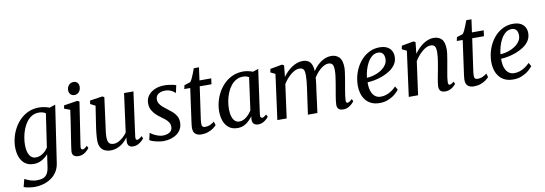

<svg xmlns="http://www.w3.org/2000/svg" viewBox="-69 -1267 5729 2018"><g transform="rotate(-10 2795.5 -258.0)"><path d="M440.5 38Q432.5 97 404.5 137.8Q376.5 178.5 337.2 203Q298 227.5 254.2 238.5Q210.5 249.5 169.5 249.5Q147 249.5 124 246.5Q101 243.5 82 239Q63 234.5 53 230L74.5 147.5Q85.5 154 105.8 162.5Q126 171 151.5 177.8Q177 184.5 203 184.5Q244 184.5 271.2 174Q298.5 163.5 314.5 137.2Q330.5 111 337 65L356 -67Q339.5 -48 316.5 -30.2Q293.5 -12.5 264.8 -1.2Q236 10 202.5 10Q146 10 109.5 -17.2Q73 -44.5 55.2 -91.5Q37.5 -138.5 37.5 -198Q37.5 -247 50.8 -298.8Q64 -350.5 90.2 -398Q116.5 -445.5 155.2 -483.5Q194 -521.5 244.5 -543.5Q295 -565.5 357 -565.5Q387 -565.5 416.5 -559Q446 -552.5 466.5 -544L530 -565ZM418 -492.5Q404 -503 385 -508Q366 -513 346 -513Q303.5 -513 270.5 -493.5Q237.5 -474 213.5 -441Q189.5 -408 174 -367.5Q158.5 -327 151 -284.2Q143.5 -241.5 143.5 -203Q143.5 -167.5 149.5 -140Q155.5 -112.5 167 -93.2Q178.5 -74 195 -64Q211.5 -54 232.5 -54Q263 -54 288.5 -66.2Q314 -78.5 333.8 -97.5Q353.5 -116.5 365.5 -137Z M679.5 10Q657.5 10 641.8 3.2Q626 -3.5 618.5 -17.5Q611 -31.5 613 -53.5Q615 -73 620.2 -107.8Q625.5 -142.5 632.2 -187.5Q639 -232.5 647 -283Q655 -333.5 662.5 -385Q670 -436.5 676.5 -484.5L614.5 -507.5L621 -541.5L765 -564L787 -553.5L716 -87Q713.5 -69 718.5 -60.2Q723.5 -51.5 731.5 -51.5Q742 -51.5 753.5 -58.2Q765 -65 782 -81.5L794.5 -56.5Q789.5 -49 774.2 -33Q759 -17 735 -3.5Q711 10 679.5 10ZM747 -629.5Q722 -629.5 705.8 -646.5Q689.5 -663.5 690 -691.5Q690.5 -724 710.5 -745.2Q730.5 -766.5 760 -766.5Q785.5 -766.5 801 -750Q816.5 -733.5 816 -707.5Q816 -673 796.5 -651.2Q777 -629.5 747 -629.5Z M1024 10Q990 10 961.8 -2Q933.5 -14 916.5 -42.2Q899.5 -70.5 899.5 -119Q899.5 -136.5 901 -157.5Q902.5 -178.5 905 -202Q907.5 -225.5 910.8 -249Q914 -272.5 917.5 -294L946 -480.5L893 -508L899 -544L1032 -564L1052.5 -553.5L1017.5 -290Q1015 -269 1012 -248.2Q1009 -227.5 1006.2 -207.8Q1003.5 -188 1002 -169.8Q1000.5 -151.5 1000.5 -135Q1000.5 -102.5 1008.2 -84.8Q1016 -67 1030.8 -60Q1045.5 -53 1066 -53Q1092 -53 1118.8 -67Q1145.5 -81 1169 -102.5Q1192.5 -124 1209 -148L1264 -559.5H1364L1300 -88Q1297.5 -69.5 1302 -60.5Q1306.5 -51.5 1315.5 -51.5Q1325 -51.5 1336.8 -58.5Q1348.5 -65.5 1366.5 -82L1378.5 -56.5Q1374 -49 1358 -33.2Q1342 -17.5 1317.2 -4Q1292.5 9.5 1262 9.5Q1231 9.5 1216.2 -7.5Q1201.5 -24.5 1203.5 -52.5Q1203 -54.5 1203.2 -59Q1203.5 -63.5 1204.2 -69.2Q1205 -75 1205.8 -81Q1206.5 -87 1207 -92.5L1205.5 -93.5Q1191 -74 1172.5 -55.5Q1154 -37 1131 -22.2Q1108 -7.5 1081.5 1.2Q1055 10 1024 10Z M1801.5 -468H1796.5Q1787 -480 1758 -495Q1729 -510 1692 -510Q1664.5 -510 1642.2 -502Q1620 -494 1606.5 -478Q1593 -462 1591.5 -437Q1590.5 -411.5 1602.5 -390.2Q1614.5 -369 1634.8 -351.2Q1655 -333.5 1678.5 -316Q1703.5 -297.5 1729.5 -275.5Q1755.5 -253.5 1773 -224.2Q1790.5 -195 1790.5 -154Q1790.5 -114 1774 -83.5Q1757.5 -53 1728.8 -32.2Q1700 -11.5 1663.5 -0.8Q1627 10 1586 10Q1561.5 10 1530.8 4.2Q1500 -1.5 1474.5 -9.8Q1449 -18 1439 -27L1456 -100H1459Q1470.5 -89 1492.5 -77.2Q1514.5 -65.5 1540.2 -57Q1566 -48.5 1588 -48.5Q1613 -48.5 1636.8 -55.5Q1660.5 -62.5 1676 -79.5Q1691.5 -96.5 1691.5 -126.5Q1691.5 -153 1677.2 -174Q1663 -195 1641.5 -212.5Q1620 -230 1597 -246Q1576.5 -260 1552.5 -282.5Q1528.5 -305 1511.2 -336.2Q1494 -367.5 1494 -408Q1494 -456.5 1520.5 -491.8Q1547 -527 1592.2 -546.2Q1637.5 -565.5 1693 -565.5Q1719.5 -565.5 1745 -562.2Q1770.5 -559 1790.2 -554.5Q1810 -550 1818.5 -546Z M2014.5 -175.5Q2012 -158 2010.2 -145Q2008.5 -132 2007.8 -120.2Q2007 -108.5 2007 -95.5Q2007 -79.5 2015 -70.5Q2023 -61.5 2039.5 -61.5Q2075 -61.5 2100.2 -74.2Q2125.5 -87 2141 -100L2153 -60.5Q2141 -46.5 2118.2 -30Q2095.5 -13.5 2063 -1.8Q2030.5 10 1989 10Q1951.5 10 1927.2 -9.5Q1903 -29 1903 -73.5Q1903 -79 1903.5 -86Q1904 -93 1905 -102.8Q1906 -112.5 1907.5 -125.2Q1909 -138 1911.5 -155L1958 -491H1895L1903.5 -530.5L1968.5 -551.5Q1979 -563 1990.5 -587.5Q2002 -612 2012.8 -640Q2023.5 -668 2031 -689H2086.5L2067.5 -552.5H2193L2185 -491H2059.5Z M2631 -92Q2627.5 -69 2634.2 -60.2Q2641 -51.5 2650 -51.5Q2659 -51.5 2669.2 -58Q2679.5 -64.5 2694.5 -78L2708 -53Q2704 -46 2688.8 -30.8Q2673.5 -15.5 2650 -2.8Q2626.5 10 2597 10Q2568.5 10 2551 -5.2Q2533.5 -20.5 2534.5 -54.5L2538.5 -86.5Q2521 -63.5 2498.2 -41.2Q2475.5 -19 2445.5 -4.5Q2415.5 10 2376.5 10Q2322 10 2286 -17Q2250 -44 2232.2 -91Q2214.5 -138 2214.5 -197Q2214.5 -246.5 2228 -298.2Q2241.5 -350 2268 -397.8Q2294.5 -445.5 2333.8 -483.5Q2373 -521.5 2424.2 -543.5Q2475.5 -565.5 2538 -565.5Q2561.5 -565.5 2589 -559.5Q2616.5 -553.5 2638 -545L2696.5 -564.5ZM2587 -495.5Q2573.5 -504.5 2557.8 -508.5Q2542 -512.5 2524 -512.5Q2483.5 -512.5 2451 -494.2Q2418.5 -476 2394 -444.5Q2369.5 -413 2353 -372.8Q2336.5 -332.5 2328.2 -288.5Q2320 -244.5 2320 -201.5Q2320 -153.5 2331 -120.5Q2342 -87.5 2361 -71Q2380 -54.5 2405.5 -54.5Q2428.5 -54.5 2448.5 -63.2Q2468.5 -72 2485.2 -86Q2502 -100 2515.5 -116.2Q2529 -132.5 2539.5 -147.5Z M2971 -554.5 2958.5 -432.5Q2977.5 -459.5 3001.2 -483.5Q3025 -507.5 3052.5 -526Q3080 -544.5 3109.2 -555Q3138.5 -565.5 3168 -565.5Q3204.5 -565.5 3228.8 -551.2Q3253 -537 3265.2 -506.2Q3277.5 -475.5 3278.5 -425.5Q3278.5 -420.5 3278.2 -414.5Q3278 -408.5 3277.5 -402.5Q3277 -396.5 3276.5 -389.5L3261 -409Q3278.5 -442.5 3302 -471Q3325.5 -499.5 3353 -520.8Q3380.5 -542 3411.2 -553.8Q3442 -565.5 3474.5 -565.5Q3526 -565.5 3558.8 -532.5Q3591.5 -499.5 3591.5 -421.5Q3591.5 -401 3587.5 -370.8Q3583.5 -340.5 3578 -307.5Q3572.5 -274.5 3567.5 -246.5Q3563 -220.5 3558 -191.5Q3553 -162.5 3549 -134.5Q3545 -106.5 3544 -84Q3543 -67 3546.5 -59.2Q3550 -51.5 3557.5 -51.5Q3568.5 -51.5 3580.2 -58.5Q3592 -65.5 3609.5 -81.5L3622 -57Q3617 -49.5 3601 -33.2Q3585 -17 3560.2 -3.5Q3535.5 10 3503.5 10Q3479 10 3464.5 2Q3450 -6 3444.2 -20.5Q3438.5 -35 3439 -54Q3439.5 -74.5 3443.5 -103.2Q3447.5 -132 3453 -163.2Q3458.5 -194.5 3463.5 -223Q3468 -251 3473.8 -284Q3479.5 -317 3483.5 -350.5Q3487.5 -384 3487.5 -413Q3487 -459.5 3473.2 -475.8Q3459.5 -492 3430.5 -492Q3410 -492 3386.5 -480.2Q3363 -468.5 3339.5 -447.2Q3316 -426 3295 -398.2Q3274 -370.5 3259 -338L3278 -398Q3277 -375 3274.2 -348.2Q3271.5 -321.5 3268 -295Q3264.5 -268.5 3261 -245L3229 0H3127.5L3158.5 -221Q3163 -249.5 3167.5 -283.2Q3172 -317 3175.2 -350.5Q3178.5 -384 3178.5 -412.5Q3178 -460.5 3164.8 -476.8Q3151.5 -493 3118.5 -493Q3099 -493 3076.5 -482.2Q3054 -471.5 3031 -452.8Q3008 -434 2987 -409.8Q2966 -385.5 2949.5 -358L2901 0H2801.5L2866 -481.5L2816 -506L2823 -542.5L2950.5 -565.5Z M4103 -95.5Q4089 -75.5 4059.5 -50.5Q4030 -25.5 3987.8 -7.5Q3945.5 10.5 3893.5 10.5Q3840 10.5 3802 -8.2Q3764 -27 3740.5 -59Q3717 -91 3706.5 -130.8Q3696 -170.5 3696.5 -211.5Q3697.5 -283.5 3720 -347.5Q3742.5 -411.5 3782 -460.8Q3821.5 -510 3874.5 -538.2Q3927.5 -566.5 3989.5 -566.5Q4038.5 -566.5 4069.8 -550.5Q4101 -534.5 4116.2 -507Q4131.5 -479.5 4132 -445.5Q4132.5 -398.5 4109.5 -363Q4086.5 -327.5 4048.5 -302Q4010.5 -276.5 3966.5 -260Q3922.5 -243.5 3879.5 -235.2Q3836.5 -227 3804.5 -226.5Q3803 -195 3808 -164.2Q3813 -133.5 3826.2 -108.5Q3839.5 -83.5 3861.8 -68.5Q3884 -53.5 3917 -53.5Q3947.5 -53.5 3976.2 -63.2Q4005 -73 4031.8 -91Q4058.5 -109 4081 -133ZM3967 -514.5Q3930 -514.5 3901.5 -491.5Q3873 -468.5 3853 -432.2Q3833 -396 3821.2 -354Q3809.5 -312 3806 -274Q3834 -275 3865.5 -282.5Q3897 -290 3926.8 -303.8Q3956.5 -317.5 3980.5 -337.2Q4004.5 -357 4018.5 -382Q4032.5 -407 4032.5 -437.5Q4032 -476 4014.8 -495.2Q3997.5 -514.5 3967 -514.5Z M4361 -432.5Q4380.5 -460 4403.8 -484Q4427 -508 4453.8 -526.5Q4480.5 -545 4509 -555.2Q4537.5 -565.5 4567.5 -565.5Q4620.5 -565.5 4652 -533.8Q4683.5 -502 4683.5 -422.5Q4683.5 -401 4679.2 -370.2Q4675 -339.5 4669.2 -306.5Q4663.5 -273.5 4658.5 -246.5Q4654.5 -221 4648.8 -191.8Q4643 -162.5 4639 -134.5Q4635 -106.5 4634 -84Q4634 -67 4637.8 -59.2Q4641.5 -51.5 4648 -51.5Q4657.5 -51.5 4668.8 -57.2Q4680 -63 4695 -76.5L4707 -51Q4703.5 -44.5 4687.8 -29.5Q4672 -14.5 4647.8 -2.2Q4623.5 10 4592.5 10Q4568.5 10 4554 2.2Q4539.5 -5.5 4533 -20Q4526.5 -34.5 4527 -55Q4528 -70 4530.5 -89.8Q4533 -109.5 4537 -132Q4541 -154.5 4545.5 -177.5Q4550 -200.5 4554 -221Q4557.5 -242.5 4562 -266.8Q4566.5 -291 4570.5 -316.5Q4574.5 -342 4577 -366.8Q4579.5 -391.5 4579.5 -413Q4579.5 -444 4573.8 -461.2Q4568 -478.5 4555.2 -485.8Q4542.5 -493 4521 -493Q4501 -493 4478.2 -482Q4455.5 -471 4432.8 -451.8Q4410 -432.5 4389 -407.5Q4368 -382.5 4352 -355L4303.5 0H4204L4268.5 -481.5L4218.5 -506L4225.5 -542.5L4353.5 -565.5L4374 -554.5Z M4922.5 -175.5Q4920 -158 4918.2 -145Q4916.5 -132 4915.8 -120.2Q4915 -108.5 4915 -95.5Q4915 -79.5 4923 -70.5Q4931 -61.5 4947.5 -61.5Q4983 -61.5 5008.2 -74.2Q5033.5 -87 5049 -100L5061 -60.5Q5049 -46.5 5026.2 -30Q5003.5 -13.5 4971 -1.8Q4938.5 10 4897 10Q4859.5 10 4835.2 -9.5Q4811 -29 4811 -73.5Q4811 -79 4811.5 -86Q4812 -93 4813 -102.8Q4814 -112.5 4815.5 -125.2Q4817 -138 4819.5 -155L4866 -491H4803L4811.5 -530.5L4876.5 -551.5Q4887 -563 4898.5 -587.5Q4910 -612 4920.8 -640Q4931.5 -668 4939 -689H4994.5L4975.5 -552.5H5101L5093 -491H4967.5Z M5528 -95.5Q5514 -75.5 5484.5 -50.5Q5455 -25.5 5412.8 -7.5Q5370.5 10.5 5318.5 10.5Q5265 10.5 5227 -8.2Q5189 -27 5165.5 -59Q5142 -91 5131.5 -130.8Q5121 -170.5 5121.5 -211.5Q5122.5 -283.5 5145 -347.5Q5167.5 -411.5 5207 -460.8Q5246.5 -510 5299.5 -538.2Q5352.5 -566.5 5414.5 -566.5Q5463.5 -566.5 5494.8 -550.5Q5526 -534.5 5541.2 -507Q5556.5 -479.5 5557 -445.5Q5557.5 -398.5 5534.5 -363Q5511.5 -327.5 5473.5 -302Q5435.5 -276.5 5391.5 -260Q5347.5 -243.5 5304.5 -235.2Q5261.5 -227 5229.5 -226.5Q5228 -195 5233 -164.2Q5238 -133.5 5251.2 -108.5Q5264.5 -83.5 5286.8 -68.5Q5309 -53.5 5342 -53.5Q5372.5 -53.5 5401.2 -63.2Q5430 -73 5456.8 -91Q5483.5 -109 5506 -133ZM5392 -514.5Q5355 -514.5 5326.5 -491.5Q5298 -468.5 5278 -432.2Q5258 -396 5246.2 -354Q5234.5 -312 5231 -274Q5259 -275 5290.5 -282.5Q5322 -290 5351.8 -303.8Q5381.5 -317.5 5405.5 -337.2Q5429.5 -357 5443.5 -382Q5457.5 -407 5457.5 -437.5Q5457 -476 5439.8 -495.2Q5422.5 -514.5 5392 -514.5Z"/></g></svg>

Font: Merriweather 24pt
Style: Italic
Weight: 400
Italic angle: -7.8°
Designer: Eben Sorkin
Foundry: Eben Sorkin
Version: Version 2.101